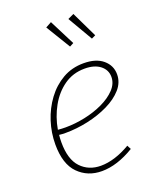

<svg xmlns="http://www.w3.org/2000/svg" viewBox="-145 -864 780 957"><g transform="rotate(-20 245.0 -385.5)"><path d="M229 7Q154 7 104.5 -43Q55 -93 55 -197Q55 -259 74 -318Q93 -377 128.5 -425Q164 -473 213.5 -501.5Q263 -530 325 -530Q391 -530 427.5 -499Q464 -468 464 -421Q464 -378 433.5 -343.5Q403 -309 352.5 -284.5Q302 -260 242 -247Q182 -234 124 -234Q114 -234 105.5 -234.5Q97 -235 89 -236Q87 -216 87 -197Q87 -106 128 -63Q169 -20 233 -20Q306 -20 390 -69L401 -48Q310 7 229 7ZM321 -503Q259 -503 211.5 -469.5Q164 -436 133.5 -381Q103 -326 92 -262Q112 -260 133 -260Q183 -260 235.5 -271Q288 -282 332.5 -303Q377 -324 405 -353.5Q433 -383 433 -419Q433 -456 403 -479.5Q373 -503 321 -503ZM291 -631 212 -761 243 -778 312 -642ZM407 -631 330 -763 362 -778 428 -641Z"/></g></svg>

Font: Bitter ExtraLight
Style: Italic
Weight: 200
Italic angle: -9°
Designer: Sol Matas, and Bitter project Authors
Foundry: Sol Matas
Version: Version 2.001